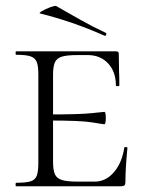

<svg xmlns="http://www.w3.org/2000/svg" viewBox="-20 -646 504 666"><path d="M36 -12Q70 -12 86 -17Q102 -22 107.5 -36.5Q113 -51 113 -81V-387Q113 -417 107.5 -431Q102 -445 86 -450.5Q70 -456 36 -456Q34 -456 34 -462Q34 -468 36 -468H382Q392 -468 392 -460L393 -398Q394 -379 394 -350Q394 -347 388 -347Q382 -347 382 -350Q382 -397 355 -426Q328 -455 284 -455H250Q212 -455 194.5 -449.5Q177 -444 170.5 -430Q164 -416 164 -386V-85Q164 -56 170.5 -41.5Q177 -27 195 -21.5Q213 -16 250 -16H308Q347 -16 375 -48.5Q403 -81 411 -133Q411 -136 416.5 -136Q422 -136 422 -133Q415 -61 415 -15Q415 -7 412 -3.5Q409 0 400 0H36Q34 0 34 -6Q34 -12 36 -12ZM144 -228V-249Q259 -249 298 -253.5Q337 -258 342 -258Q347 -258 347 -237Q347 -215 342 -215Q338 -215 299.5 -221.5Q261 -228 144 -228ZM120 -599Q113 -600 125.5 -607.5Q138 -615 154.5 -621Q171 -627 175 -625Q215 -602 259.5 -577Q304 -552 347 -532Q349 -531 349 -528Q349 -525 347 -523Q345 -521 343 -522Q230 -572 120 -599Z"/></svg>

Font: Cormorant SC Light
Style: Regular
Weight: 300
Designer: Christian Thalmann (Catharsis Fonts)
Foundry: Catharsis Fonts
Version: Version 4.000